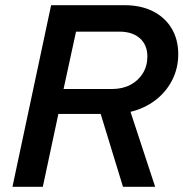

<svg xmlns="http://www.w3.org/2000/svg" viewBox="-20 -720 707 740"><path d="M28 0 177 -700H460Q523 -700 569.5 -676.5Q616 -653 641.5 -610.5Q667 -568 667 -511Q667 -457 643.5 -411Q620 -365 578.5 -333.5Q537 -302 483 -289L578 0H454L368 -281H205L145 0ZM225 -377H412Q452 -377 482.5 -393Q513 -409 530.5 -437.5Q548 -466 548 -502Q548 -547 519 -572.5Q490 -598 441 -598H273Z"/></svg>

Font: Red Hat Text SemiBold
Style: Italic
Weight: 600
Italic angle: -12°
Designer: Pentagram, MCKL
Foundry: Pentagram, MCKL
Version: Version 1.023